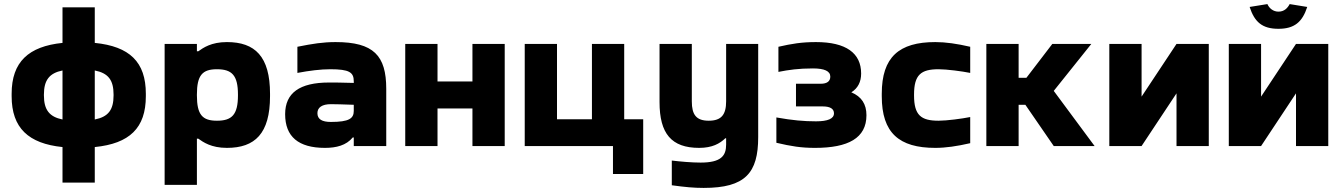

<svg xmlns="http://www.w3.org/2000/svg" viewBox="-20 -715 6572 940"><path d="M37 -256V-244C37 -88 120 -12 286 5V179H444V5C614 -12 694 -88 694 -244V-256C694 -412 614 -488 444 -505V-679H286V-505C120 -488 37 -412 37 -256ZM195 -248V-252C195 -323 222 -357 286 -370V-130C222 -143 195 -177 195 -248ZM444 -130V-370C510 -357 536 -323 536 -252V-248C536 -177 510 -143 444 -130Z M1302 -244V-256C1302 -439 1228 -509 1091 -509C1014 -509 975 -481 951 -464H944V-500H786V190H944V-36H951C975 -19 1014 9 1091 9C1228 9 1302 -61 1302 -244ZM944 -248V-252C944 -347 971 -376 1042 -376C1115 -376 1145 -347 1145 -252V-248C1145 -153 1115 -124 1042 -124C971 -124 944 -153 944 -248Z M1623 -509C1561 -509 1511 -501 1436 -486V-358C1494 -369 1550 -376 1597 -376C1690 -376 1712 -361 1712 -317V-309C1655 -311 1613 -311 1591 -311C1447 -311 1376 -260 1376 -156C1376 -46 1441 9 1571 9C1626 9 1675 -3 1707 -42H1712V0H1871V-280C1871 -443 1809 -509 1623 -509ZM1534 -161C1534 -189 1557 -205 1600 -205C1619 -205 1660 -204 1712 -202V-172C1712 -135 1689 -118 1600 -118C1557 -118 1534 -131 1534 -161Z M1964 0H2122V-184H2293V0H2451V-500H2293V-316H2122V-500H1964Z M2549 -500V0H2981V137H3129V-131H3036V-500H2878V-131H2707V-500Z M3692 -44V-500H3535V-219C3535 -154 3512 -124 3450 -124C3389 -124 3367 -153 3367 -219V-500H3209V-215C3209 -61 3267 9 3403 9C3467 9 3504 -12 3531 -38H3535V-7C3535 48 3510 81 3410 81C3366 81 3310 76 3269 71V192C3334 201 3377 205 3425 205C3629 205 3692 132 3692 -44Z M3998 -305H3877V-194H4008C4045 -194 4063 -182 4063 -160C4063 -134 4033 -121 3975 -121C3916 -121 3859 -126 3781 -140V-16C3853 1 3902 9 3970 9C4133 9 4222 -39 4222 -151C4222 -205 4198 -242 4148 -263C4180 -283 4196 -314 4196 -355C4196 -455 4122 -509 3975 -509C3905 -509 3857 -501 3791 -486V-363C3841 -373 3890 -380 3960 -380C4016 -380 4045 -367 4045 -340C4045 -317 4029 -305 3998 -305Z M4297 -256V-244C4297 -64 4382 9 4559 9C4610 9 4665 1 4730 -14V-142C4691 -134 4615 -124 4575 -124C4489 -124 4455 -151 4455 -248V-252C4455 -349 4489 -376 4575 -376C4615 -376 4691 -366 4730 -358V-486C4665 -501 4610 -509 4559 -509C4382 -509 4297 -436 4297 -256Z M4809 -500V0H4967V-202H5000L5139 0H5339L5139 -270L5323 -500H5132L5005 -334H4967V-500Z M5411 0H5569L5740 -258V0H5898V-500H5740L5569 -242V-500H5411Z M5996 0H6154L6325 -258V0H6483V-500H6325L6154 -242V-500H5996ZM6098 -681 6185 -695C6194 -674 6214 -658 6239 -658C6268 -658 6284 -676 6294 -695L6380 -681C6356 -607 6317 -574 6239 -574C6160 -574 6122 -607 6098 -681Z"/></svg>

Font: LT Wave Alt Black
Style: Regular
Weight: 900
Designer: Daniel Lyons
Version: Version 2.5 (Glyphs App)